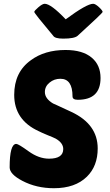

<svg xmlns="http://www.w3.org/2000/svg" viewBox="-20 -984 581 1014"><path d="M465 -679Q511 -640 511 -572Q511 -457 391 -457Q363 -457 363 -475Q363 -568 299 -568Q266 -568 242 -548Q217 -528 217 -498Q217 -463 261 -437Q256 -440 357 -393Q496 -328 496 -200Q496 -107 439 -51Q377 10 265 10Q172 10 98 -29Q31 -64 31 -100Q31 -224 66 -224Q77 -224 131 -185Q185 -146 239 -146Q314 -146 314 -197Q314 -229 274 -252Q260 -259 232 -270Q196 -285 185 -291Q55 -350 55 -483Q55 -603 143 -666Q216 -720 326 -720Q417 -720 465 -679ZM327 -882Q438 -964 472 -964Q484 -964 504 -945Q522 -928 522 -921Q522 -915 390 -795Q373 -780 314 -780Q270 -780 261 -795Q161 -914 161 -921Q161 -927 182 -945Q204 -964 216 -964Q249 -964 327 -882Z"/></svg>

Font: PoetsenOne
Style: Regular
Weight: 400
Designer: Rodrigo Fuenzalida, Pablo Impallari
Foundry: Pablo Impallari, Rodrigo Fuenzalida
Version: Version 1.000